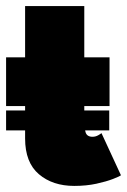

<svg xmlns="http://www.w3.org/2000/svg" viewBox="-20 -599 418 631"><path d="M0 -236H339V-170.5H0ZM0 -410.5H62.5V-579H257V-410.5H340V-250.5H257V-197.5Q257 -179.5 261.2 -164.5Q265.5 -149.5 284 -149.5Q294 -149.5 302.8 -154.5Q311.5 -159.5 313.5 -161.5L377.5 -23Q373.5 -19.5 351.8 -11Q330 -2.5 296.8 4.8Q263.5 12 224 12Q153 12 107.8 -26.5Q62.5 -65 62.5 -144V-250.5H0Z"/></svg>

Font: League Spartan Thin Black
Style: Regular
Weight: 900
Version: Version 2.002